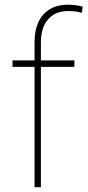

<svg xmlns="http://www.w3.org/2000/svg" viewBox="-20 -780 365 800"><path d="M124 0V-603.5Q124 -679.2 160.9 -719.7Q197.8 -760.3 262.2 -760.3Q277.3 -760.3 293.5 -758.5Q309.6 -756.8 324.7 -752L320.8 -726.6Q307.1 -730.5 294.9 -732.2Q282.7 -733.9 262.7 -733.9Q210.9 -733.9 180.7 -699.7Q150.4 -665.5 150.4 -603.5V0ZM290 -501.5H32.2V-528.3H290Z"/></svg>

Font: Heebo Thin
Style: Regular
Weight: 250
Designer: Oded Ezer
Foundry: Ezer Type House
Version: Version 3.100